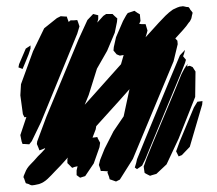

<svg xmlns="http://www.w3.org/2000/svg" viewBox="-20 -560 682 604"><path d="M434 -430 386 -315 376 -295 366 -290 358 -288 356 -296 354 -335 369 -387 357 -385 347 -389 337 -401 338 -412 345 -443 367 -494 377 -512 382 -519 397 -524 403 -526 413 -519 420 -515 421 -504 422 -494 418 -485 426 -484H438L441 -474L444 -464L442 -456ZM341 -457 317 -400 285 -344 259 -261 201 -119 181 -72 163 -43 151 -33 137 -32H129L124 -39L115 -49L114 -66L122 -94L110 -89L104 -87L101 -95L96 -107L97 -115L126 -193L227 -436L255 -497L273 -516L281 -514L289 -512V-500L286 -489L305 -510L314 -516H325H334L340 -510L349 -502L348 -491ZM223 -454 109 -176 80 -116 72 -106 57 -107H51L48 -115L44 -135L63 -192L57 -191L52 -201L44 -260L46 -295L84 -399L119 -471L159 -503L171 -509L185 -508H190L192 -502L196 -491L202 -496H212L223 -497L226 -489L230 -477ZM526 -367 398 -60 357 5 345 11 331 6 325 4 323 -4 318 -17 320 -23 319 -21 305 -22H297L295 -30L291 -41L295 -57L309 -92L337 -147L369 -194L387 -278L406 -327L435 -396L455 -445L469 -474L482 -490L496 -491H501L504 -486L510 -473L508 -463L503 -446L518 -447L527 -444L538 -432L539 -421ZM61 -407 76 -417V-407L70 -389L59 -362L51 -343L46 -345L38 -348L40 -358ZM551 -334 453 -98 437 -59 427 -39 411 -28 404 -33 408 -46 409 -50 411 -59 437 -123 515 -312 546 -386 562 -403 559 -391 556 -383 560 -378 565 -372 562 -362ZM594 -255 542 -124 504 -43 472 -13 458 -9 452 -7 442 -12 435 -16 434 -22 432 -36 442 -64 462 -113 529 -273 551 -327 560 -344 564 -350V-351L565 -352L571 -359L568 -351L577 -353L586 -349L595 -335ZM275 -46 248 -6 232 -1 221 -9V-24L224 -37L215 -35L207 -32L197 -42L192 -47V-59L202 -99L249 -211L259 -236L264 -246L271 -250L281 -252L284 -242L288 -194L281 -153L271 -127L280 -128L286 -129L288 -124L295 -111L293 -97ZM616 -231 577 -98 552 -72 542 -68 534 -84 537 -92 545 -114 590 -222 601 -240 617 -242ZM99 -68Q107 -75 132.5 -103.5Q158 -132 194 -172Q230 -212 269.5 -256Q309 -300 345 -340.5Q381 -381 407 -409Q433 -437 440 -445Q450 -456 459.5 -466.5Q469 -477 479 -488Q490 -500 500.5 -510.5Q511 -521 524 -530Q530 -533 538 -536.5Q546 -540 553 -540Q555 -541 558 -540Q561 -539 563 -539Q565 -538 568.5 -538Q572 -538 574 -537Q575 -536 576.5 -533.5Q578 -531 579 -529Q580 -528 582.5 -525Q585 -522 586 -520Q586 -518 585 -515.5Q584 -513 584 -512Q583 -508 582.5 -504.5Q582 -501 580 -498Q579 -495 577.5 -493Q576 -491 574 -489Q566 -477 556 -466Q546 -455 536 -444Q523 -430 510 -415.5Q497 -401 485 -387Q477 -379 457 -357.5Q437 -336 410.5 -305.5Q384 -275 354.5 -242.5Q325 -210 298 -180Q271 -150 251 -128Q231 -106 224 -99Q206 -79 188.5 -59Q171 -39 152 -20Q142 -9 130 2.5Q118 14 103 19Q100 20 96 20.5Q92 21 89 22Q87 22 85 22.5Q83 23 81 23Q78 23 75 21.5Q72 20 70 19Q68 18 65 17.5Q62 17 61 16Q60 14 59 10.5Q58 7 57 5Q57 3 55.5 1Q54 -1 54 -3Q54 -6 56 -10Q58 -14 59 -17Q64 -31 76 -43Q88 -55 99 -68Z"/></svg>

Font: Rubik Marker Hatch
Style: Regular
Weight: 400
Designer: Hubert and Fischer, NaN
Foundry: Hubert & Fischer, NaN
Version: Version 2.200